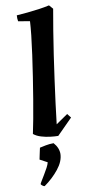

<svg xmlns="http://www.w3.org/2000/svg" viewBox="-107 -753 504 1068"><g transform="rotate(-10 145.5 -219.0)"><path d="M177.5 12Q159 12 133.2 8.9Q107.5 5.9 82.5 -1.7Q57.4 -9.2 40.4 -23.1Q47.5 -55.3 56.6 -104.3Q65.6 -153.2 75.7 -213.1Q85.7 -273 95.3 -335.4Q104.8 -397.7 113.1 -456.8Q121.4 -516 126.7 -564.7Q131.9 -613.5 133.4 -643.7L68.2 -654.7Q65.2 -670.5 66.7 -688.5Q95.4 -690.6 128.1 -693.6Q160.8 -696.7 193.2 -701.3Q225.6 -705.9 252.7 -712L272.3 -689.7Q262.3 -634 251.8 -569.5Q241.2 -504.9 231.1 -436.7Q221 -368.4 211.7 -300.5Q202.3 -232.5 194.2 -169.3Q186.1 -106 180.1 -53L247.2 -99.3L265.3 -76.3ZM54.6 274Q49.7 274 42 268.1Q34.4 262.2 34.4 259.2Q34.4 256.7 42.6 243.3Q50.9 229.8 61.8 211.6Q72.8 193.4 82.3 175.7Q91.7 158 94.1 146.2L52 123.7Q53 118.8 55.9 104.6Q58.9 90.5 61.9 76.4Q64.9 62.3 65.8 58.9Q77.7 55.9 99.6 51.7Q121.5 47.4 144.7 47.4Q158.6 62.8 165.3 79.1Q172 95.5 172 112.3Q171 154.6 136.6 197.4Q102.3 240.3 54.6 274Z"/></g></svg>

Font: Labrada
Style: Italic
Weight: 400
Italic angle: -7°
Designer: Mercedes Jáuregui
Foundry: Omnibus-Type Team
Version: Version 1.000